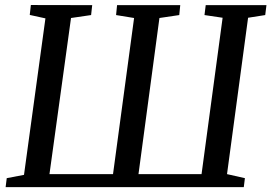

<svg xmlns="http://www.w3.org/2000/svg" viewBox="-20 -764 1108 784"><path d="M3 0 7.5 -36.5 78 -50 165.5 -689 101.5 -703 106 -743.5 356.5 -743 352 -702.5 270 -690.5 182 -53H441.5L527.5 -690.5L454 -702.5L458 -743H716L712 -702.5L631 -690.5L545.5 -53H803L889 -691.5L815 -702.5L820 -743H1068L1063 -702.5L993 -691.5L907 -53L980 -36.5L975.5 0Z"/></svg>

Font: Merriweather 36pt
Style: Italic
Weight: 400
Italic angle: -7.8°
Version: Version 2.101